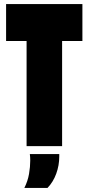

<svg xmlns="http://www.w3.org/2000/svg" viewBox="-20 -720 436 946"><path d="M386 -518H286V0H111V-518H10V-700H386ZM100 206Q117 172 123 137Q129 102 129 71Q129 63 128.5 54.5Q128 46 127 39H272V51Q272 95 257 136Q242 177 214 206Z"/></svg>

Font: Georama ExtraCondensed Black
Style: Regular
Weight: 900
Width: 2
Designer: Jean-Baptiste Levee
Foundry: Production Type
Version: Version 1.000